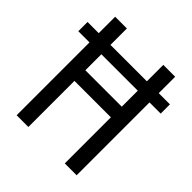

<svg xmlns="http://www.w3.org/2000/svg" viewBox="-194 -849 984 984"><g transform="rotate(45 297.5 -357.0)"><path d="M80 0V-528H-1V-595H80V-714H165V-595H429V-714H515V-595H596V-528H515V0H429V-334H165V0ZM166 -412H430V-528H166Z"/></g></svg>

Font: Noto Sans Hebrew Condensed
Style: Regular
Weight: 400
Width: 3
Designer: Monotype Design Team
Foundry: Monotype Imaging Inc.
Version: Version 2.004; ttfautohint (v1.8.4.7-5d5b)